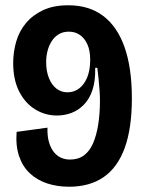

<svg xmlns="http://www.w3.org/2000/svg" viewBox="-20 -694 553 728"><path d="M242 14Q197 14 159 1.5Q121 -11 93.5 -36.5Q66 -62 52.5 -101.5Q39 -141 43 -194L160 -210Q159 -177 166 -154Q173 -131 185 -116.5Q197 -102 212.5 -95.5Q228 -89 245 -89Q277 -89 298.5 -105Q320 -121 333 -151Q346 -181 352.5 -222.5Q359 -264 359 -312Q359 -331 357.5 -351Q356 -371 354 -392.5Q352 -414 349 -437H341Q342 -387 330.5 -352.5Q319 -318 297.5 -296.5Q276 -275 250 -265.5Q224 -256 196 -256Q151 -256 113 -279.5Q75 -303 52.5 -347.5Q30 -392 30 -455Q30 -497 41.5 -536.5Q53 -576 78.5 -606.5Q104 -637 143.5 -655.5Q183 -674 239 -674Q318 -674 371.5 -633.5Q425 -593 452.5 -514.5Q480 -436 480 -321Q480 -208 453 -133.5Q426 -59 373 -22.5Q320 14 242 14ZM236 -344Q261 -344 280.5 -359Q300 -374 311 -401.5Q322 -429 322 -467Q322 -502 311.5 -525.5Q301 -549 283 -561.5Q265 -574 241 -574Q219 -574 202.5 -564Q186 -554 175.5 -537Q165 -520 160 -500Q155 -480 155 -459Q155 -424 165.5 -398Q176 -372 194 -358Q212 -344 236 -344Z"/></svg>

Font: Bricolage Grotesque 72pt SemiCondensed SemiBold
Style: Regular
Weight: 600
Width: 4
Designer: Mathieu Triay
Foundry: Atelier Triay
Version: Version 1.001;gftools[0.9.33.dev8+g029e19f]